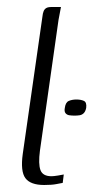

<svg xmlns="http://www.w3.org/2000/svg" viewBox="-20 -525 266 548"><path d="M106 3Q67 3 52.5 -16.5Q38 -36 45 -86L101 -477Q102 -487 104.5 -493Q107 -499 112 -502Q117 -505 127 -505H154Q154 -504 152 -494.5Q150 -485 147 -468L94 -95Q89 -57 95.5 -39.5Q102 -22 127 -22Q133 -22 145.5 -24Q158 -26 162 -27L159 -3Q153 -2 140.5 0.5Q128 3 106 3ZM165 -217Q167 -233 176.5 -237Q186 -241 198 -241Q211 -241 219.5 -237Q228 -233 226 -217Q224 -207 219 -202Q214 -197 207 -196Q200 -195 193 -195Q185 -195 178 -196Q171 -197 167 -202Q163 -207 165 -217Z"/></svg>

Font: Genos Thin Light
Style: Italic
Weight: 300
Italic angle: -8°
Version: Version 1.010